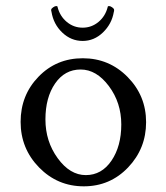

<svg xmlns="http://www.w3.org/2000/svg" viewBox="-20 -624 561 650"><path d="M344.7 -600.6Q344.7 -603.5 349.1 -603.5Q353.5 -603.5 359.9 -599.1Q366.2 -594.7 366.2 -590.8V-586.9Q365.2 -584 365.2 -583Q358.4 -543 328.6 -514.2Q298.8 -485.4 259.8 -485.4Q220.7 -485.4 190.9 -513.7Q161.1 -542 154.3 -584Q154.3 -585 153.3 -587.9V-590.8Q153.3 -594.7 159.7 -599.1Q166 -603.5 170.4 -603.5Q174.8 -603.5 174.8 -600.6Q182.6 -569.3 206.1 -549.8Q229.5 -530.3 259.8 -530.3Q290 -530.3 313.5 -549.8Q336.9 -569.3 344.7 -600.6ZM110.4 -364.3Q170.9 -426.8 260.3 -426.8Q349.6 -426.8 412.1 -363.3Q474.6 -299.8 474.6 -210.4Q474.6 -121.1 413.6 -57.1Q352.5 6.8 263.7 6.8Q174.8 6.8 112.3 -57.1Q49.8 -121.1 49.8 -211.4Q49.8 -301.8 110.4 -364.3ZM348.6 -332.5Q306.6 -388.7 252.9 -388.7Q199.2 -388.7 166.5 -341.3Q133.8 -293.9 133.8 -219.7Q133.8 -145.5 175.3 -88.4Q216.8 -31.2 270.5 -31.2Q324.2 -31.2 357.4 -80.1Q390.6 -128.9 390.6 -202.6Q390.6 -276.4 348.6 -332.5Z"/></svg>

Font: CrimsonText-Roman
Style: Roman
Weight: 400
Version: Version 0.13